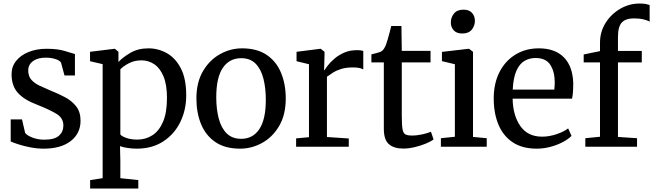

<svg xmlns="http://www.w3.org/2000/svg" viewBox="-20 -850 3782 1112"><path d="M107.5 -158.5 125.5 -80.5Q135 -66 167 -53.5Q199 -41 236 -41Q296 -41 321.5 -64Q347 -87 347 -123.5Q347 -166.5 307 -190.8Q267 -215 195 -243.5Q121 -271 84 -311.8Q47 -352.5 47 -420Q47 -464.5 73.8 -497.8Q100.5 -531 146.5 -549.2Q192.5 -567.5 249.5 -567.5Q314 -567.5 354.8 -554.8Q395.5 -542 414 -537V-413H353.5L333.5 -487Q327 -499.5 301.5 -507.8Q276 -516 246.5 -516Q199.5 -516.5 171.5 -496.2Q143.5 -476 143.5 -442.5Q143.5 -407.5 162.5 -387Q181.5 -366.5 211.2 -352.8Q241 -339 274 -325Q318 -307.5 357.5 -286.5Q397 -265.5 421.8 -233.2Q446.5 -201 446.5 -150.5Q446.5 -77.5 389.8 -33.2Q333 11 232.5 11Q195.5 11 157.8 3.8Q120 -3.5 89.5 -13.2Q59 -23 42 -30.5V-158.5Z M1058.5 -297.5Q1058.5 -213 1024 -142.8Q989.5 -72.5 925.2 -30.8Q861 11 771.5 11Q747.5 11 719.8 7Q692 3 675 -3.5L677 80.5V182L781 193V242H502V193L574.5 182V-478.5L501.5 -495.5V-550L643.5 -567.5H645.5L666 -550V-491Q691 -518 735.2 -544Q779.5 -570 840 -570Q896.5 -570 946.5 -542Q996.5 -514 1027.5 -454Q1058.5 -394 1058.5 -297.5ZM799.5 -500.5Q758 -500.5 725.2 -483Q692.5 -465.5 677 -448.5V-71.5Q684.5 -60.5 712 -51Q739.5 -41.5 775.5 -41.5Q823 -41.5 862 -66.2Q901 -91 924 -144.2Q947 -197.5 947 -282.5Q947 -359.5 927 -407.5Q907 -455.5 873.5 -478Q840 -500.5 799.5 -500.5Z M1117.5 -279.5Q1117.5 -373 1155.5 -437.8Q1193.5 -502.5 1254 -536.2Q1314.5 -570 1381.5 -570Q1469.5 -570 1525.5 -531.5Q1581.5 -493 1608.2 -427.2Q1635 -361.5 1635 -279.5Q1635 -185.5 1597 -120.8Q1559 -56 1498.5 -22.5Q1438 11 1370.5 11Q1283 11 1227 -27.5Q1171 -66 1144.2 -131.8Q1117.5 -197.5 1117.5 -279.5ZM1377 -46Q1444.5 -46 1482 -102.2Q1519.5 -158.5 1519.5 -272Q1519.5 -340.5 1505.5 -395.2Q1491.5 -450 1460.2 -481.5Q1429 -513 1377 -513Q1308.5 -513 1270.5 -457Q1232.5 -401 1232.5 -287Q1232.5 -217.5 1247 -163Q1261.5 -108.5 1293.2 -77.2Q1325 -46 1377 -46Z M1695 0V-48.5L1769.5 -55.5V-478L1697.5 -495.5V-550L1835.5 -567.5H1837.5L1859.5 -550V-532L1857 -443.5H1859.5Q1864 -451.5 1878 -470Q1892 -488.5 1915.8 -509.2Q1939.5 -530 1972.5 -544.8Q2005.5 -559.5 2047.5 -559.5Q2061.5 -559.5 2070 -558Q2078.5 -556.5 2084 -555V-447.5Q2078.5 -452 2063.2 -455.8Q2048 -459.5 2024 -459.5Q1983 -459.5 1954.5 -450.2Q1926 -441 1906.8 -428.2Q1887.5 -415.5 1873.5 -405.5V-56.5L2000 -48V0Z M2316 10.5Q2262 10.5 2232.5 -14.8Q2203 -40 2203 -105V-488.5H2131V-535Q2146 -539 2164.8 -543.8Q2183.5 -548.5 2191 -554Q2205.5 -565 2215.5 -591Q2220 -603 2226.2 -624.5Q2232.5 -646 2238 -667.2Q2243.5 -688.5 2246 -699.5H2305L2307 -555.5H2473.5V-488.5H2307V-182Q2307 -127.5 2311.2 -102.8Q2315.5 -78 2328.2 -71.5Q2341 -65 2366.5 -65Q2395 -65 2427.2 -72.2Q2459.5 -79.5 2476 -87L2491 -42.5Q2475.5 -30.5 2446 -18.2Q2416.5 -6 2381.8 2.2Q2347 10.5 2316 10.5Z M2614.5 -58V-478L2539.5 -496V-549.5L2694.5 -567.5H2696.5L2719.5 -550V-57L2799 -49.5V0H2533.5V-49.5ZM2656.5 -656Q2624 -656 2607.5 -674.8Q2591 -693.5 2591 -720Q2591 -748.5 2609 -771.2Q2627 -794 2664 -794H2665Q2697.5 -794 2714 -775Q2730.5 -756 2730.5 -729.5Q2730.5 -701 2712.5 -678.5Q2694.5 -656 2657.5 -656Z M3088 11Q3004.5 11 2949.2 -26Q2894 -63 2866.8 -128.5Q2839.5 -194 2839.5 -279.5Q2839.5 -367.5 2873 -432.8Q2906.5 -498 2965.5 -534Q3024.5 -570 3100.5 -570Q3194 -570 3245.2 -518.5Q3296.5 -467 3300 -370.5Q3300 -340.5 3298.5 -318Q3297 -295.5 3293 -278.5H2949Q2950.5 -182 2993.5 -120.2Q3036.5 -58.5 3119.5 -58.5Q3161.5 -58.5 3204.5 -73.2Q3247.5 -88 3270.5 -106.5L3290 -63Q3272 -44.5 3240.2 -27.5Q3208.5 -10.5 3168.8 0.2Q3129 11 3088 11ZM2949.5 -331H3190.5Q3191.5 -341.5 3192.2 -355Q3193 -368.5 3193 -374Q3192.5 -435 3167.2 -474.5Q3142 -514 3082 -514Q3046 -514 3017.5 -497.2Q2989 -480.5 2971 -440.5Q2953 -400.5 2949.5 -331Z M3455 -58V-488.5H3360.5V-534.5L3455 -554V-602.5Q3455 -666 3487.5 -717.5Q3520 -769 3572.2 -799.2Q3624.5 -829.5 3683.5 -829.5Q3707.5 -829.5 3721 -826.8Q3734.5 -824 3742.5 -821V-724Q3733.5 -731 3709 -737.2Q3684.5 -743.5 3651.5 -743.5Q3603.5 -743.5 3581.2 -719.5Q3559 -695.5 3559 -634.5V-555H3697V-488.5H3559V-57L3669.5 -49.5V0H3370V-49.5Z"/></svg>

Font: Merriweather
Style: Regular
Weight: 400
Designer: Eben Sorkin
Foundry: Eben Sorkin
Version: Version 2.100; ttfautohint (v1.7.19-72a1) -l 8 -r 50 -G 200 